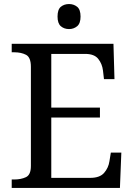

<svg xmlns="http://www.w3.org/2000/svg" viewBox="-20 -931 663 951"><path d="M38 0V-42H51Q84 -42 108.5 -53.5Q133 -65 133 -109V-600Q133 -647 109 -659.5Q85 -672 51 -672H38V-714H542L547 -539H495L490 -582Q486 -615 466.5 -639.5Q447 -664 402 -664H234V-398H475V-349H234V-50H427Q474 -50 495.5 -74.5Q517 -99 522 -132L529 -175H581L574 0ZM322 -787Q298 -787 281.5 -801Q265 -815 265 -849Q265 -884 281.5 -897.5Q298 -911 322 -911Q345 -911 362 -897.5Q379 -884 379 -849Q379 -815 362 -801Q345 -787 322 -787Z"/></svg>

Font: Noto Serif Ahom
Style: Regular
Weight: 400
Designer: Monotype Design Team
Foundry: Monotype Imaging Inc.
Version: Version 2.007; ttfautohint (v1.8.4.7-5d5b)